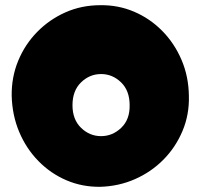

<svg xmlns="http://www.w3.org/2000/svg" viewBox="-20 -718 772 739"><path d="M366 1Q297 2 236 -24Q175 -50 128 -98Q81 -146 54 -210Q27 -274 25 -349Q24 -421 50 -484Q76 -547 123 -595Q170 -643 232 -670.5Q294 -698 366 -698Q435 -699 496 -673Q557 -647 604 -599.5Q651 -552 678.5 -488Q706 -424 707 -349Q709 -277 682.5 -214Q656 -151 609 -103.5Q562 -56 499.5 -28.5Q437 -1 366 1ZM369 -194Q413 -194 446.5 -226Q480 -258 479 -313Q479 -369 446 -401Q413 -433 369 -433Q325 -433 292 -401Q259 -369 259 -313Q259 -258 292 -226Q325 -194 369 -194Z"/></svg>

Font: Cherry Bomb One
Style: Regular
Weight: 400
Designer: satsuyako
Foundry: satsuyako
Version: Version 4.100; ttfautohint (v1.8.3)